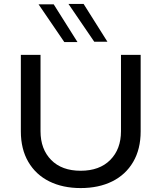

<svg xmlns="http://www.w3.org/2000/svg" viewBox="-20 -946 820 976"><path d="M390 10Q299 10 230.5 -24Q162 -58 124 -123Q86 -188 86 -278V-667H186V-279Q186 -188 240 -133Q294 -78 390 -78Q486 -78 540.5 -133Q595 -188 595 -279V-667H695V-278Q695 -188 657 -123Q619 -58 550.5 -24Q482 10 390 10ZM307 -732 176 -924H253L374 -732ZM459 -734 328 -926H405L526 -734Z"/></svg>

Font: Madhuban
Style: Regular
Weight: 400
Designer: jaikishan Patel
Foundry: MagicType
Version: Version 1.000